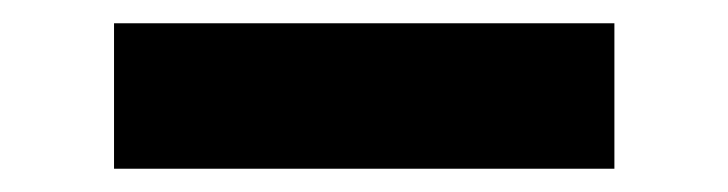

<svg xmlns="http://www.w3.org/2000/svg" viewBox="-20 -375 626 165"><path d="M78 -230V-355H508V-230Z"/></svg>

Font: DM Sans 17pt Black
Style: Regular
Weight: 900
Version: Version 4.004;gftools[0.9.30]